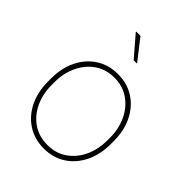

<svg xmlns="http://www.w3.org/2000/svg" viewBox="-219 -877 1001 1001"><g transform="rotate(45 282.0 -376.0)"><path d="M282.7 10.3Q213.9 10.3 161.6 -23.4Q109.4 -57.1 80.1 -116.7Q50.8 -176.3 50.8 -253.9V-274.4Q50.8 -352.1 80.1 -411.4Q109.4 -470.7 161.4 -504.4Q213.4 -538.1 281.7 -538.1Q350.6 -538.1 402.6 -504.4Q454.6 -470.7 483.9 -411.4Q513.2 -352.1 513.2 -274.4V-253.9Q513.2 -176.3 483.9 -116.7Q454.6 -57.1 402.6 -23.4Q350.6 10.3 282.7 10.3ZM282.7 -16.1Q344.7 -16.1 390.6 -48.1Q436.5 -80.1 461.7 -134Q486.8 -188 486.8 -253.9V-274.4Q486.8 -339.4 461.4 -393.3Q436 -447.3 389.9 -479.5Q343.8 -511.7 281.7 -511.7Q219.7 -511.7 173.6 -479.5Q127.4 -447.3 102.3 -393.3Q77.1 -339.4 77.1 -274.4V-253.9Q77.1 -187.5 102.3 -133.5Q127.4 -79.6 173.6 -47.9Q219.7 -16.1 282.7 -16.1ZM311.5 -648.9 310.5 -646.5H288.6L191.4 -759.3L192.4 -761.7H223.6Z"/></g></svg>

Font: Roboto Slab Thin
Style: Regular
Weight: 100
Designer: Google
Version: Version 2.000; ttfautohint (v1.8.1.43-b0c9)